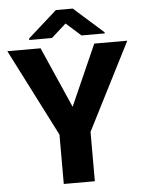

<svg xmlns="http://www.w3.org/2000/svg" viewBox="-60 -948 743 995"><g transform="rotate(-5 312.0 -450.5)"><path d="M-0.5 -710.9 231 -256.8V0H392.6V-256.8L623.5 -710.9H451.7L311.5 -394.5L172.4 -710.9ZM268.6 -901.4 117.7 -766.6V-758.8H235.8L312.5 -827.6L389.6 -758.8H510.3V-764.6L356.4 -901.4Z"/></g></svg>

Font: Vazirmatn ExtraBold
Style: Regular
Weight: 800
Designer: Saber Rastikerdar
Foundry: Saber Rastikerdar
Version: Version 33.003